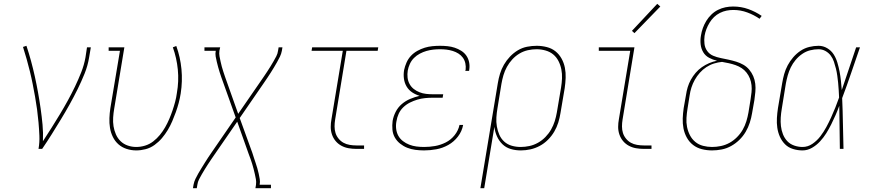

<svg xmlns="http://www.w3.org/2000/svg" viewBox="-20 -777 4540 1002"><path d="M181 0Q187 -34 185.5 -69Q184 -104 181 -138Q178 -172 173.5 -205.5Q169 -239 163 -272.5Q157 -306 150.5 -339Q144 -372 136 -404.5Q128 -437 119 -469Q110 -501 100 -532L118 -538Q131 -499 142 -458.5Q153 -418 162 -377Q171 -336 178.5 -294.5Q186 -253 192 -211Q198 -169 202 -126.5Q206 -84 204 -40Q227 -75 249 -110Q271 -145 292.5 -180.5Q314 -216 334 -252.5Q354 -289 371.5 -325.5Q389 -362 404 -400Q419 -438 426 -477L434 -530H454L445 -477Q438 -434 421.5 -393Q405 -352 385 -311.5Q365 -271 343 -231.5Q321 -192 297.5 -153.5Q274 -115 250 -76.5Q226 -38 200 0Z M691 8Q665 8 640.5 0Q616 -8 598 -24Q580 -40 569 -62.5Q558 -85 554 -109.5Q550 -134 551 -160.5Q552 -187 556 -213L606 -512H547V-530H629L576 -210Q572 -187 570.5 -163.5Q569 -140 572.5 -118Q576 -96 585 -75.5Q594 -55 609.5 -40Q625 -25 646.5 -17.5Q668 -10 691 -10Q714 -10 737 -17Q760 -24 779.5 -39Q799 -54 814.5 -73Q830 -92 842 -113Q854 -134 863.5 -156.5Q873 -179 880.5 -201Q888 -223 894 -245.5Q900 -268 903 -291Q914 -353 908 -414Q902 -475 882 -530L900 -537Q921 -479 927 -416Q933 -353 923 -289Q919 -264 912.5 -239.5Q906 -215 897.5 -191.5Q889 -168 879 -144.5Q869 -121 855.5 -98.5Q842 -76 825 -56Q808 -36 786.5 -20.5Q765 -5 740 1.5Q715 8 691 8Z M987 205 990 187Q993 171 1000 156.5Q1007 142 1015 128Q1023 114 1031.5 100.5Q1040 87 1048.5 73Q1057 59 1066 45.5Q1075 32 1084 19L1210 -164L1145 -346Q1140 -359 1135.5 -372.5Q1131 -386 1126.5 -399.5Q1122 -413 1118.5 -426.5Q1115 -440 1111.5 -454Q1108 -468 1105.5 -482.5Q1103 -497 1106 -512H1047V-530H1129L1125 -512Q1123 -497 1125.5 -483.5Q1128 -470 1131 -456.5Q1134 -443 1137.5 -429.5Q1141 -416 1145.5 -403Q1150 -390 1154 -377.5Q1158 -365 1163 -352L1223 -183L1341 -354Q1350 -367 1358.5 -379.5Q1367 -392 1375.5 -405Q1384 -418 1392 -431Q1400 -444 1407.5 -457Q1415 -470 1422 -483.5Q1429 -497 1431 -512L1434 -530H1454L1451 -512Q1448 -496 1441 -481.5Q1434 -467 1426 -453Q1418 -439 1410 -425.5Q1402 -412 1393 -398Q1384 -384 1375 -370.5Q1366 -357 1357 -344L1231 -161L1297 21Q1301 34 1305.5 47.5Q1310 61 1314.5 74.5Q1319 88 1323 101.5Q1327 115 1330 129Q1333 143 1335.5 157.5Q1338 172 1335 187H1394V205H1313L1316 187Q1318 172 1315.5 158.5Q1313 145 1310 131.5Q1307 118 1303.5 104.5Q1300 91 1296 78Q1292 65 1287.5 52.5Q1283 40 1278 27L1218 -142L1100 29Q1091 42 1082.5 54.5Q1074 67 1065.5 80Q1057 93 1049 106Q1041 119 1033.5 132Q1026 145 1019 158.5Q1012 172 1010 187L1007 205Z M1840 0Q1819 0 1799 -3.5Q1779 -7 1761.5 -16.5Q1744 -26 1731.5 -41Q1719 -56 1712.5 -75Q1706 -94 1706 -114.5Q1706 -135 1710 -156L1769 -512H1606L1609 -530H1954L1951 -512H1788L1729 -153Q1726 -135 1726 -117Q1726 -99 1731 -83Q1736 -67 1747 -53.5Q1758 -40 1772.5 -32Q1787 -24 1804.5 -21Q1822 -18 1840 -18H1880V0Z M2193 8Q2170 8 2147.5 5Q2125 2 2105 -6Q2085 -14 2068 -27.5Q2051 -41 2040.5 -59.5Q2030 -78 2028 -100.5Q2026 -123 2029 -146Q2033 -170 2045 -193.5Q2057 -217 2077 -234Q2097 -251 2121 -261Q2145 -271 2170 -277Q2149 -283 2131 -295Q2113 -307 2102 -325.5Q2091 -344 2088 -366.5Q2085 -389 2089 -412Q2093 -431 2101.5 -450.5Q2110 -470 2124.5 -485.5Q2139 -501 2158 -511.5Q2177 -522 2196.5 -528Q2216 -534 2236.5 -536Q2257 -538 2276 -538Q2296 -538 2315.5 -536Q2335 -534 2353 -528Q2371 -522 2387 -512Q2403 -502 2413.5 -487Q2424 -472 2428 -453Q2432 -434 2429 -414Q2429 -412 2428.5 -410.5Q2428 -409 2428 -407H2408Q2409 -408 2409 -410Q2409 -412 2410 -413Q2412 -430 2408.5 -446.5Q2405 -463 2395.5 -476Q2386 -489 2372.5 -497.5Q2359 -506 2343 -511Q2327 -516 2310.5 -518Q2294 -520 2276 -520Q2259 -520 2241 -518Q2223 -516 2205.5 -511Q2188 -506 2171 -497Q2154 -488 2140.5 -474.5Q2127 -461 2119 -443.5Q2111 -426 2108 -409Q2105 -390 2107 -372Q2109 -354 2117.5 -338.5Q2126 -323 2139.5 -312.5Q2153 -302 2169.5 -295.5Q2186 -289 2204 -287Q2222 -285 2241 -285H2293L2290 -267H2238Q2218 -267 2198 -265Q2178 -263 2158 -257Q2138 -251 2119 -241.5Q2100 -232 2084.5 -217Q2069 -202 2060.5 -183Q2052 -164 2049 -144Q2045 -124 2047.5 -104Q2050 -84 2059 -68Q2068 -52 2083 -40.5Q2098 -29 2116 -22Q2134 -15 2153.5 -12.5Q2173 -10 2193 -10Q2222 -10 2250.5 -15Q2279 -20 2306 -33.5Q2333 -47 2352.5 -71.5Q2372 -96 2378 -125H2397Q2391 -92 2370 -64.5Q2349 -37 2319.5 -20.5Q2290 -4 2257.5 2Q2225 8 2193 8Z M2487 205 2578 -343Q2582 -368 2589.5 -392.5Q2597 -417 2610 -439.5Q2623 -462 2641.5 -481.5Q2660 -501 2682.5 -514.5Q2705 -528 2730.5 -533Q2756 -538 2781 -538Q2807 -538 2833 -531.5Q2859 -525 2878.5 -509.5Q2898 -494 2910.5 -471.5Q2923 -449 2928 -423.5Q2933 -398 2932 -371Q2931 -344 2927 -317L2905 -187Q2901 -162 2893.5 -137.5Q2886 -113 2872.5 -90Q2859 -67 2839.5 -47.5Q2820 -28 2796.5 -15.5Q2773 -3 2748 2.5Q2723 8 2698 8Q2670 8 2645 0.5Q2620 -7 2602 -24.5Q2584 -42 2573.5 -65.5Q2563 -89 2560 -115L2507 205ZM2697 -10Q2720 -10 2743 -15Q2766 -20 2787.5 -32Q2809 -44 2826.5 -62Q2844 -80 2856 -101Q2868 -122 2875 -144.5Q2882 -167 2886 -190L2908 -320Q2912 -344 2913 -368Q2914 -392 2909.5 -415Q2905 -438 2894.5 -458.5Q2884 -479 2867 -493Q2850 -507 2827 -513.5Q2804 -520 2780 -520Q2758 -520 2735 -515Q2712 -510 2691 -497.5Q2670 -485 2653.5 -467Q2637 -449 2625.5 -428Q2614 -407 2607.5 -385Q2601 -363 2597 -340L2576 -211Q2572 -188 2570.5 -164Q2569 -140 2573 -117Q2577 -94 2586 -73.5Q2595 -53 2611.5 -38Q2628 -23 2650.5 -16.5Q2673 -10 2697 -10Z M3340 0Q3319 0 3299 -3.5Q3279 -7 3261.5 -16.5Q3244 -26 3231.5 -41Q3219 -56 3212.5 -75Q3206 -94 3206 -114.5Q3206 -135 3210 -156L3269 -512H3105V-530H3291L3229 -153Q3226 -135 3226 -117Q3226 -99 3231 -83Q3236 -67 3247 -53.5Q3258 -40 3272.5 -32Q3287 -24 3304.5 -21Q3322 -18 3340 -18H3380V0ZM3291 -604 3278 -616 3410 -757 3426 -743Z M3696 8Q3669 8 3643 1.5Q3617 -5 3597 -20.5Q3577 -36 3564.5 -58.5Q3552 -81 3547 -106.5Q3542 -132 3543 -159Q3544 -186 3548 -213L3560 -281Q3563 -302 3569 -322Q3575 -342 3585.5 -361Q3596 -380 3610.5 -397Q3625 -414 3643 -426.5Q3661 -439 3681 -447.5Q3701 -456 3722 -460Q3700 -465 3680.5 -475.5Q3661 -486 3650 -504.5Q3639 -523 3636.5 -545.5Q3634 -568 3638 -591Q3641 -611 3648 -630.5Q3655 -650 3666 -668Q3677 -686 3692.5 -701Q3708 -716 3727 -725.5Q3746 -735 3766 -739Q3786 -743 3806 -743Q3848 -743 3885.5 -729.5Q3923 -716 3955 -694L3944 -679Q3915 -699 3880 -712Q3845 -725 3807 -725Q3789 -725 3771.5 -721.5Q3754 -718 3737 -709.5Q3720 -701 3706.5 -688Q3693 -675 3683 -658.5Q3673 -642 3666.5 -625Q3660 -608 3657 -590Q3654 -569 3656.5 -548Q3659 -527 3671 -510.5Q3683 -494 3702 -486Q3721 -478 3741.5 -474Q3762 -470 3782.5 -465.5Q3803 -461 3822.5 -455Q3842 -449 3859.5 -439Q3877 -429 3890 -413.5Q3903 -398 3911 -379.5Q3919 -361 3921.5 -340Q3924 -319 3922 -297.5Q3920 -276 3917 -255L3905 -187Q3901 -162 3893 -137Q3885 -112 3871.5 -89Q3858 -66 3838.5 -47Q3819 -28 3795.5 -15Q3772 -2 3746.5 3Q3721 8 3696 8ZM3696 -10Q3719 -10 3742.5 -15Q3766 -20 3787 -31.5Q3808 -43 3826 -61Q3844 -79 3856 -100Q3868 -121 3875 -144Q3882 -167 3886 -190L3897 -258Q3900 -277 3902 -295.5Q3904 -314 3902 -332.5Q3900 -351 3893.5 -367.5Q3887 -384 3876 -398Q3865 -412 3850.5 -421.5Q3836 -431 3819 -437Q3802 -443 3784 -447Q3766 -451 3748 -454Q3727 -452 3706 -445.5Q3685 -439 3666 -426.5Q3647 -414 3632 -397Q3617 -380 3606 -360.5Q3595 -341 3588.5 -320.5Q3582 -300 3579 -279L3568 -210Q3564 -186 3562.5 -161.5Q3561 -137 3565.5 -114.5Q3570 -92 3580.5 -71.5Q3591 -51 3608.5 -36.5Q3626 -22 3649 -16Q3672 -10 3696 -10Z M4168 8Q4143 8 4118.5 0.5Q4094 -7 4077 -24Q4060 -41 4050 -63.5Q4040 -86 4036.5 -110.5Q4033 -135 4034.5 -161Q4036 -187 4040 -213L4062 -343Q4066 -367 4072.5 -390.5Q4079 -414 4091 -436.5Q4103 -459 4120 -478.5Q4137 -498 4158 -512Q4179 -526 4203.5 -532Q4228 -538 4252 -538Q4276 -538 4297 -525.5Q4318 -513 4330.5 -493.5Q4343 -474 4350 -450.5Q4357 -427 4361.5 -403.5Q4366 -380 4368.5 -356Q4371 -332 4373 -307Q4392 -363 4410.5 -418.5Q4429 -474 4448 -530H4468Q4445 -464 4422.5 -397.5Q4400 -331 4375 -265Q4378 -199 4379 -132.5Q4380 -66 4382 0H4363Q4362 -56 4361.5 -112.5Q4361 -169 4360 -225Q4351 -200 4340.5 -176Q4330 -152 4318 -128Q4306 -104 4292 -81.5Q4278 -59 4259.5 -39Q4241 -19 4217.5 -5.5Q4194 8 4168 8ZM4168 -10Q4196 -10 4220 -26.5Q4244 -43 4261.5 -66Q4279 -89 4292.5 -114Q4306 -139 4317.5 -164.5Q4329 -190 4339.5 -216Q4350 -242 4359 -268Q4358 -287 4357 -306.5Q4356 -326 4354 -345Q4352 -364 4349.5 -382.5Q4347 -401 4342.5 -419Q4338 -437 4332 -455Q4326 -473 4315 -487.5Q4304 -502 4287.5 -511Q4271 -520 4252 -520Q4230 -520 4208 -514.5Q4186 -509 4166.5 -495.5Q4147 -482 4132 -464Q4117 -446 4107 -425.5Q4097 -405 4091 -383.5Q4085 -362 4081 -340L4060 -210Q4056 -187 4054.5 -164Q4053 -141 4055.5 -119Q4058 -97 4066 -76.5Q4074 -56 4088.5 -40.5Q4103 -25 4124.5 -17.5Q4146 -10 4168 -10Z"/></svg>

Font: Iosevka Curly Slab ThObl
Style: Regular
Weight: 100
Italic angle: -9°
Monospace: yes
Designer: Belleve Invis
Foundry: Belleve Invis
Version: Version 11.0.0; ttfautohint (v1.8.3)